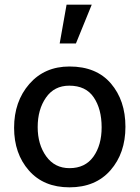

<svg xmlns="http://www.w3.org/2000/svg" viewBox="-20 -802 604 831"><path d="M280.8 8.8Q393.6 8.8 458.3 -65.2Q522.9 -139.2 522.9 -253.2Q522.9 -367.2 460 -440.7Q397 -514.2 280.8 -514.2Q172.9 -514.2 106.9 -438.5Q41 -362.8 41 -249Q41 -137.2 105 -64.2Q168.9 8.8 280.8 8.8ZM279.8 -431.2Q351.6 -431.2 385.7 -380.6Q419.9 -330.1 419.9 -251Q419.9 -173.8 384.3 -124Q348.6 -74.2 280.8 -74.2Q216.8 -74.2 179.9 -125.5Q143.1 -176.8 143.1 -252Q143.1 -328.1 179 -379.6Q214.8 -431.2 279.8 -431.2ZM268.1 -781.7 238.3 -613.8H308.6L377 -781.7Z"/></svg>

Font: FAU Chimera Medium
Style: Regular
Weight: 500
Version: Version 1.002;hotconv 1.0.117;makeotfexe 2.5.65602